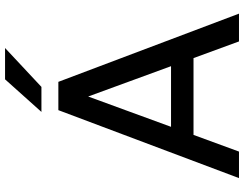

<svg xmlns="http://www.w3.org/2000/svg" viewBox="-123 -843 966 760"><g transform="rotate(-90 360.0 -463.0)"><path d="M686 0H576L510 -180H206L140 0H35L304 -715H416ZM238 -269H478L358 -597ZM550 -926 396 -782H297L426 -926Z"/></g></svg>

Font: Wix Madefor Text Medium
Style: Regular
Weight: 500
Designer: Dalton Maag Ltd
Foundry: Dalton Maag Ltd
Version: Version 3.100